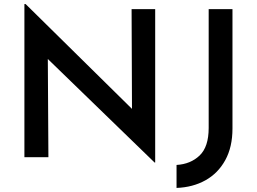

<svg xmlns="http://www.w3.org/2000/svg" viewBox="-20 -773 1263 944"><path d="M740 26 181 -516 215 -502 218 0H100V-753H106L656 -211L629 -219L627 -728H743V26ZM1123 -141Q1123 -50 1087.5 14.5Q1052 79 990 113.5Q928 148 848 151V38Q917 34 961.5 -8.5Q1006 -51 1006 -144V-728H1123Z"/></svg>

Font: Josefin Sans Thin SemiBold
Style: Regular
Weight: 600
Version: Version 2.000